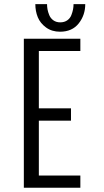

<svg xmlns="http://www.w3.org/2000/svg" viewBox="-20 -882 490 902"><path d="M380.5 -862.5Q380.5 -811 349.8 -772Q319 -733 262 -733Q223.5 -733 196.2 -753Q169 -773 157.5 -801.2Q146 -829.5 146 -862.5H201Q201 -850.5 203.2 -838Q205.5 -825.5 211.5 -810.8Q217.5 -796 230.8 -786.5Q244 -777 263 -777Q282.5 -777 296 -786.5Q309.5 -796 315.2 -811Q321 -826 323.2 -838.2Q325.5 -850.5 325.5 -862.5ZM357.5 -642.5H162.5V-373H313.5V-315H162.5V-57.5H357.5V0H92V-700H357.5Z"/></svg>

Font: League Mono Condensed Light
Style: Regular
Weight: 300
Width: 1
Designer: Tyler Finck
Foundry: The League of Moveable Type / Tyler Finck
Version: Version 2.210